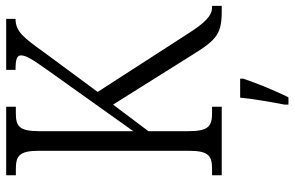

<svg xmlns="http://www.w3.org/2000/svg" viewBox="-190 -564 975 636"><g transform="rotate(-90 298.0 -246.5)"><path d="M35 0H262V-32H243C198 -32 181 -42 181 -111V-243L269 -360L434 -97C484 -16 504 0 579 0H596V-32H592C563 -32 540 -55 502 -115L311 -411L441 -587C490 -655 510 -683 553 -683V-714H384V-683C418 -683 432 -679 432 -665C432 -648 419 -627 379 -571L181 -293V-605C181 -672 198 -682 241 -682H262V-714H35V-682H55C98 -682 116 -672 116 -606V-108C116 -42 98 -32 55 -32H35ZM269 208V221H293C314 180 341 113 355 71V61H292C287 110 278 161 269 208Z"/></g></svg>

Font: Noto Serif Myanmar Condensed Light
Style: Regular
Weight: 300
Width: 3
Designer: Ben Mitchell and the Monotype Design Team
Foundry: Monotype Imaging Inc.
Version: Version 2.106